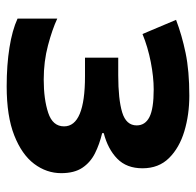

<svg xmlns="http://www.w3.org/2000/svg" viewBox="-26 -570 606 595"><g transform="rotate(90 277.5 -273.0)"><path d="M276.9 -556.2Q335.9 -556.2 387.2 -540.8Q438.5 -525.4 470.2 -493.4Q502 -461.4 502 -411.1Q502 -361.8 472.2 -332.8Q442.4 -303.7 393.1 -291V-286.1Q427.7 -277.8 455.8 -263.7Q483.9 -249.5 500.5 -224.6Q517.1 -199.7 517.1 -159.2Q517.1 -113.8 488.3 -75.4Q459.5 -37.1 400.1 -13.7Q340.8 9.8 248 9.8Q182.1 9.8 128.2 1.2Q74.2 -7.3 38.1 -23.9V-147Q71.8 -131.3 121.3 -118.2Q170.9 -105 227.1 -105Q288.1 -105 330.1 -118.9Q372.1 -132.8 372.1 -168Q372.1 -232.9 216.8 -232.9H159.2V-335.9H213.9Q288.1 -335.9 328.6 -348.1Q369.1 -360.4 369.1 -393.1Q369.1 -419.4 343.3 -432.6Q317.4 -445.8 257.8 -445.8Q219.2 -445.8 172.9 -436.8Q126.5 -427.7 85.9 -411.1L42 -515.1Q89.4 -533.2 144.8 -544.7Q200.2 -556.2 276.9 -556.2Z"/></g></svg>

Font: Open Sans
Style: Bold
Weight: 700
Designer: Monotype Design Team
Foundry: Monotype Imaging Inc.
Version: Version 3.000; ttfautohint (v1.8.4)